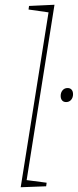

<svg xmlns="http://www.w3.org/2000/svg" viewBox="-20 -785 327 807"><path d="M102 -760 209 -765 92 -28 176 -17 174 -2 67 2 184 -733 100 -745ZM235 -382Q235 -396 243 -405.5Q251 -415 264 -415Q275 -415 281 -408Q287 -401 287 -389Q287 -375 279 -365.5Q271 -356 258 -356Q247 -356 241 -363Q235 -370 235 -382Z"/></svg>

Font: Bitter Pro Thin
Style: Italic
Weight: 250
Italic angle: -9°
Designer: Sol Matas, and Bitter project Authors
Foundry: Sol Matas
Version: Version 1.010